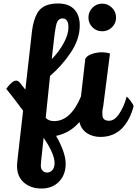

<svg xmlns="http://www.w3.org/2000/svg" viewBox="-20 -781 789 1105"><path d="M303 1Q358 98 358 161.5Q358 225 319.5 264.5Q281 304 219 304Q157 304 117.5 269.5Q78 235 78 174Q78 162 82 126L113 -144Q54 -223 16 -270Q50 -317 73 -317Q84 -317 93.5 -306Q103 -295 126 -265L164 -601Q172 -667 196 -708Q228 -761 314 -761Q375 -761 407 -727.5Q439 -694 439 -635Q439 -556 387.5 -479Q336 -402 268 -344L243 -103Q260 -84 291 -84Q387 -84 446 -226L471 -443Q481 -461 509 -470.5Q537 -480 564.5 -480Q592 -480 613 -473Q574 -172 574 -169Q569 -149 569 -135.5Q569 -122 570 -112Q575 -86 607.5 -86Q640 -86 667.5 -128.5Q695 -171 709 -225Q716 -221 731 -201Q746 -181 749 -171Q729 -91 682 -42Q633 7 558 7Q513 7 480 -15Q447 -37 437 -79Q384 -16 303 1ZM624.5 -624Q601 -601 568 -601Q535 -601 512 -624Q489 -647 489 -680Q489 -713 512 -736.5Q535 -760 568 -760Q601 -760 624.5 -736.5Q648 -713 648 -680Q648 -647 624.5 -624ZM350 -674Q345 -675 340 -675Q313 -675 304 -640Q295 -605 282 -479L278 -441Q321 -485 347.5 -534.5Q374 -584 374 -624.5Q374 -665 350 -674ZM216 152Q215 157 215 173.5Q215 190 225 201Q235 212 251.5 212Q268 212 281 198.5Q294 185 294 157Q294 104 231 12Z"/></svg>

Font: Lily Script One
Style: Regular
Weight: 400
Designer: Julia Petretta
Foundry: Julia Petretta
Version: Version 1.002;PS 001.001;hotconv 1.0.70;makeotf.lib2.5.58329